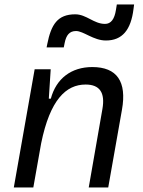

<svg xmlns="http://www.w3.org/2000/svg" viewBox="-20 -821 626 841"><path d="M40.5 0H126L160.2 -192.9C199.2 -384.8 269.5 -450.7 355 -450.7C417.5 -450.7 440.9 -414.6 428.7 -344.2L368.7 0H454.1L514.2 -340.3C536.1 -463.4 492.7 -527.3 384.3 -527.3C292.5 -527.3 226.1 -477.1 202.6 -388.7H193.8L202.1 -517.6H131.8ZM184.1 -613.3H259.3L263.2 -632.8C270 -667 284.2 -685.1 313 -685.1C345.7 -685.1 389.6 -643.6 443.8 -643.6C515.6 -643.6 553.7 -689.9 564.9 -782.2L567.4 -801.3H491.7L487.8 -777.3C481.4 -737.3 466.3 -716.3 439.9 -716.3C391.1 -716.3 358.4 -758.3 309.6 -758.3C231.9 -758.3 204.1 -713.4 187 -627.9Z"/></svg>

Font: Cascadia Code SemiLight
Style: Italic
Weight: 350
Italic angle: -10°
Monospace: yes
Designer: Aaron Bell
Foundry: Saja Typeworks
Version: Version 2404.023